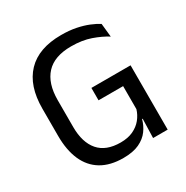

<svg xmlns="http://www.w3.org/2000/svg" viewBox="-154 -781 897 924"><g transform="rotate(-30 295.0 -319.5)"><path d="M271.8 12.1Q199.5 12.1 150.5 -17.1Q101.5 -46.4 76.8 -102.3Q52.1 -158.3 52.1 -237.8V-388.9Q52.1 -515 116.8 -582.9Q181.6 -650.7 307.1 -650.7Q352.1 -650.7 388.8 -643.3Q425.5 -635.8 454.1 -624.1Q482.7 -612.4 502.8 -599.5L510.5 -524.7Q476.2 -546.4 429.3 -562.9Q382.4 -579.4 321.1 -579.4Q228 -579.4 182.2 -530Q136.4 -480.6 136.4 -387.3V-238.3Q136.4 -152.4 176.6 -105.8Q216.8 -59.2 297.7 -59.2Q338.4 -59.2 367.8 -73Q397.2 -86.8 415.9 -109.9Q434.6 -133 442.8 -160.6V-318.1L456.3 -288.5H306.2V-357.3H523.9V-105.1L442.5 -105.7Q434.5 -74.6 414.9 -47.6Q395.3 -20.6 360.5 -4.2Q325.7 12.1 271.8 12.1ZM446.7 -132.1H523.9V0H442.8Z"/></g></svg>

Font: Anek Gujarati Medium
Style: Regular
Weight: 500
Designer: Mrunmayee Ghaisas (Gujarati), Yesha Goshar (Latin)
Foundry: Ek Type
Version: Version 1.003